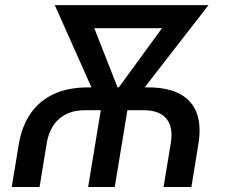

<svg xmlns="http://www.w3.org/2000/svg" viewBox="-20 -748 903 768"><path d="M26.9 0 55.2 -171.4Q67.4 -243.2 102.3 -293.9Q137.2 -344.7 194.6 -371.6Q252 -398.4 331.5 -398.4H572.3Q651.4 -398.4 700.2 -371.8Q749 -345.2 767.3 -294.7Q785.6 -244.1 773.4 -171.4L745.6 0H634.3L663.1 -175.3Q673.8 -238.8 645.8 -272.9Q617.7 -307.1 555.7 -307.1H318.8Q256.3 -307.1 217 -272.9Q177.7 -238.8 167 -175.3L138.2 0ZM332.5 0 393.1 -367.2H499.5L439 0ZM392.6 -293.5 199.2 -727.5H320.8L472.2 -342.8L451.2 -293.5ZM417 -293.5 417.5 -346.7 695.3 -727.5H814L477.1 -293.5ZM265.1 -635.3 280.3 -727.5H727.1L711.9 -635.3Z"/></svg>

Font: Inter Medium
Style: Italic
Weight: 500
Italic angle: -9.3988°
Designer: Rasmus Andersson
Foundry: rsms
Version: Version 4.001;git-66647c0bb